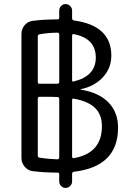

<svg xmlns="http://www.w3.org/2000/svg" viewBox="-20 -835 638 940"><path d="M165 -352V-73Q165 -65 173 -63Q220 -56 260 -55Q270 -55 270 -64V-351Q270 -360 260 -360Q256 -360 246 -360.5Q236 -361 231 -361H173Q165 -361 165 -352ZM165 -657V-433Q165 -425 173 -425H231H260Q270 -425 270 -434V-666Q270 -675 261 -675Q218 -675 173 -667Q165 -665 165 -657ZM449 -553Q449 -648 340 -668Q337 -669 335 -666.5Q333 -664 333 -661V-442Q333 -434 340 -436Q449 -462 449 -553ZM479 -217Q479 -273 446 -306Q413 -339 341 -352Q333 -354 333 -345V-68Q333 -59 342 -61Q479 -85 479 -217ZM141 3Q117 0 101 -18.5Q85 -37 85 -62V-668Q85 -693 100.5 -711.5Q116 -730 140 -733Q195 -740 261 -740Q270 -740 270 -748V-783Q270 -796 279 -805.5Q288 -815 301 -815Q314 -815 323.5 -805.5Q333 -796 333 -783V-745Q333 -737 341 -735Q525 -710 525 -563Q525 -502 484.5 -457.5Q444 -413 375 -398Q374 -398 374 -397Q374 -396 376 -396Q464 -382 511 -333.5Q558 -285 558 -210Q558 -19 341 6Q333 8 333 16V53Q333 66 323.5 75.5Q314 85 301 85Q288 85 279 75.5Q270 66 270 53V18Q270 10 261 10Q196 10 141 3Z"/></svg>

Font: Rounded Mplus 1c
Style: Regular
Weight: 400
Version: Version 1.059.20150529